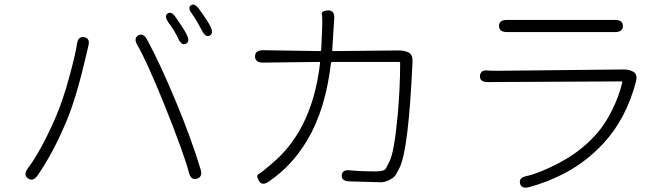

<svg xmlns="http://www.w3.org/2000/svg" viewBox="-20 -821 3040 868"><path d="M150 -28Q129 2 106 -15Q84 -31 106 -60Q166 -140 233 -294Q265 -369 293.5 -474Q322 -579 328 -622Q333 -658 361 -653Q389 -647 379 -612L378 -607Q374 -590 370 -573Q325 -378 280 -272Q219 -127 150 -28ZM870 -13Q843 -5 834 -41Q812 -125 725 -343Q642 -548 601 -617Q583 -648 605 -661Q628 -673 645 -642Q706 -529 776 -360Q846 -191 887 -55Q897 -21 870 -13ZM820 -623Q801 -614 786 -646Q770 -681 742 -719Q721 -749 738 -760Q755 -772 775 -742Q809 -694 824 -665Q840 -632 820 -623ZM928 -660Q909 -651 893 -683Q869 -729 849 -757Q827 -786 843 -797Q859 -809 880 -780Q918 -728 931 -702Q947 -670 928 -660Z M1195 0Q1165 21 1151 -3Q1136 -28 1149.5 -34.5Q1163 -41 1210 -82Q1295 -154 1346 -253Q1408 -372 1427 -536Q1428 -541 1423 -541L1169 -538Q1133 -538 1133 -566Q1133 -594 1170 -594L1427 -590Q1432 -590 1432 -595L1436 -682Q1437 -700 1437 -718Q1437 -748 1435 -760Q1433 -772 1463 -774Q1493 -775 1491 -738L1482 -595Q1482 -590 1487 -590L1784 -593Q1807 -593 1827 -584Q1846 -574 1845 -543Q1827 -145 1787 -64Q1779 -48 1770 -32Q1764 -20 1742.5 -8.5Q1721 3 1702 3Q1684 3 1666 2L1560 -1Q1523 -2 1525 -29Q1527 -55 1563 -51Q1614 -46 1674 -46Q1719 -46 1725 -60Q1733 -77 1742 -94Q1762 -133 1778 -301Q1789 -426 1789 -536Q1789 -541 1784 -541H1483Q1477 -541 1476 -535Q1452 -327 1370 -189Q1301 -72 1195 0Z M2372 25Q2337 34 2331 8Q2325 -18 2360 -25Q2414 -36 2505 -83Q2599 -132 2665 -203Q2712 -252 2747 -323Q2779 -387 2793 -448Q2794 -453 2789 -453L2185 -450Q2148 -450 2150 -478Q2152 -507 2188 -502Q2196 -501 2234 -501L2801 -507Q2825 -507 2844 -496Q2863 -484 2855 -452Q2811 -284 2708 -173Q2633 -92 2537 -40Q2457 2 2372 25ZM2272 -676Q2236 -676 2236 -704Q2236 -731 2272 -731H2760Q2796 -731 2796 -704Q2796 -676 2760 -676Z"/></svg>

Font: Resource Han Rounded JP Light
Style: Regular
Weight: 300
Designer: Cyano Hao (round all glyphs); Ryoko NISHIZUKA 西塚涼子 (kana, bopomofo & ideographs); Paul D. Hunt (Latin, Greek & Cyrillic)
Foundry: Cyano Hao
Version: 0.990